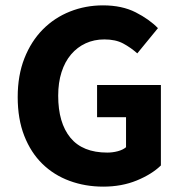

<svg xmlns="http://www.w3.org/2000/svg" viewBox="-20 -684 678 716"><path d="M365 12Q298 12 239.5 -9.5Q181 -31 138 -73Q95 -115 70.5 -177.5Q46 -240 46 -322Q46 -403 71 -466.5Q96 -530 139.5 -574Q183 -618 241 -641Q299 -664 364 -664Q435 -664 486 -638Q537 -612 569 -579L492 -485Q467 -507 439 -522Q411 -537 369 -537Q331 -537 299.5 -522.5Q268 -508 245 -481Q222 -454 209.5 -415Q197 -376 197 -327Q197 -226 242.5 -170.5Q288 -115 380 -115Q400 -115 419 -120Q438 -125 450 -135V-247H342V-367H580V-67Q546 -34 490 -11Q434 12 365 12Z"/></svg>

Font: Font
Style: ¶
Weight: 700
Designer: Paul D. Hunt
Foundry: Adobe Systems Incorporated
Version: Version 3.000